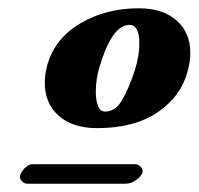

<svg xmlns="http://www.w3.org/2000/svg" viewBox="-20 -602 479 463"><path d="M88 -402Q88 -423 94 -445Q112 -509 173.5 -545.5Q235 -582 315 -582Q373 -582 406 -552.5Q439 -523 439 -474Q439 -455 433 -432Q417 -370 360.5 -331.5Q304 -293 214 -293Q155 -293 121.5 -323Q88 -353 88 -402ZM305 -432Q316 -467 316 -497Q316 -542 292 -542Q251 -542 221 -444Q211 -413 211 -381Q211 -359 216.5 -346Q222 -333 234 -333Q258 -333 274 -360Q290 -387 305 -432ZM28 -175Q28 -184 38 -195Q48 -206 59 -206H306Q312 -206 318 -201Q324 -196 324 -190Q324 -180 310.5 -169.5Q297 -159 283 -159H46Q39 -159 33.5 -164.5Q28 -170 28 -175Z"/></svg>

Font: EB Garamond ExtraBold
Style: Italic
Weight: 800
Italic angle: -17.2°
Designer: Georg Duffner and Octavio Pardo
Foundry: Georg Duffner
Version: Version 1.000